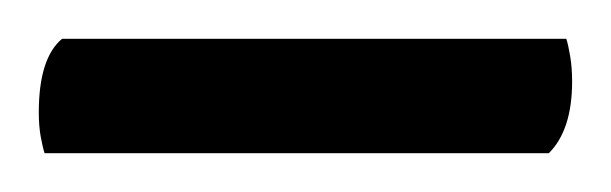

<svg xmlns="http://www.w3.org/2000/svg" viewBox="-20 -652 315 99"><path d="M263 -573H3Q2 -576 1 -581.5Q0 -587 0 -594Q0 -622 12 -632H272Q273 -629 274 -623Q275 -617 275 -610Q275 -585 263 -573Z"/></svg>

Font: Pitagon Serif
Style: Regular
Weight: 400
Designer: Travis Tran
Foundry: Pitagon
Version: Version 1.000;gftools[0.9.26]